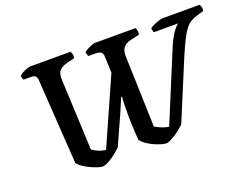

<svg xmlns="http://www.w3.org/2000/svg" viewBox="-109 -920 1456 1137"><g transform="rotate(-20 619.5 -352.0)"><path d="M365 0Q354 0 333.5 -6.5Q313 -13 289.5 -24Q266 -35 246.5 -48.5Q227 -62 218 -77L183 -611Q182 -627 174 -635.5Q166 -644 145 -644H100Q97 -647 94 -654.5Q91 -662 92 -671Q97 -678 111 -685.5Q125 -693 140 -698.5Q155 -704 161 -704H417Q420 -699 423.5 -689Q427 -679 424 -661L375 -649Q359 -645 344 -637Q329 -629 320 -613.5Q311 -598 312 -569L332 -119Q340 -113 355 -105Q370 -97 386.5 -92Q403 -87 416 -86L602 -505L598 -609Q597 -628 586.5 -636Q576 -644 556 -644H508Q506 -647 503 -655Q500 -663 500 -671Q507 -678 520.5 -685.5Q534 -693 549 -698.5Q564 -704 570 -704H826Q829 -699 832 -688Q835 -677 833 -661L778 -648Q762 -645 747.5 -637Q733 -629 724 -613.5Q715 -598 715 -569L729 -119Q736 -115 750 -108Q764 -101 781 -95Q798 -89 814 -87L997 -529Q1014 -568 1029 -592Q1044 -616 1056 -628.5Q1068 -641 1074 -644H920Q919 -648 916 -655Q913 -662 914 -671Q923 -679 940 -686.5Q957 -694 973 -699Q989 -704 995 -704H1230Q1234 -699 1237 -688.5Q1240 -678 1238 -662L1200 -651Q1175 -644 1156 -633.5Q1137 -623 1120 -601.5Q1103 -580 1083.5 -541.5Q1064 -503 1037 -439L886 -76Q871 -61 849 -44Q827 -27 805 -14.5Q783 -2 767 0Q754 0 732 -6.5Q710 -13 686.5 -24Q663 -35 644 -49Q625 -63 616 -77Q616 -85 614.5 -97.5Q613 -110 612.5 -126Q612 -142 611 -160Q610 -178 609.5 -198Q609 -218 609 -239Q609 -280 610 -308.5Q611 -337 612 -350H607Q600 -334 592 -314.5Q584 -295 574 -272Q564 -249 553 -224.5Q542 -200 530.5 -175Q519 -150 508 -125Q497 -100 486 -76Q470 -61 448.5 -44Q427 -27 405.5 -14.5Q384 -2 365 0Z"/></g></svg>

Font: Texturina Medium 12pt
Style: Bold Italic
Weight: 700
Italic angle: -11°
Version: Version 1.002